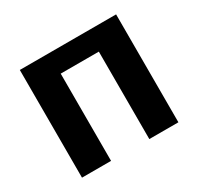

<svg xmlns="http://www.w3.org/2000/svg" viewBox="-115 -636 796 772"><g transform="rotate(-30 283.5 -249.5)"><path d="M195 0V-405H372V1H507V-500H60V0Z"/></g></svg>

Font: Perun
Style: Bold
Weight: 700
Foundry: Copyright (c) Stefan Peev, Context Ltd, 2016
Version: Version 1.089